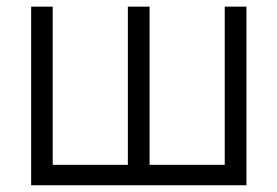

<svg xmlns="http://www.w3.org/2000/svg" viewBox="-20 -549 822 569"><path d="M72.3 -529.3H136.2V-60.5H358.9V-529.3H423.3V-60.5H646V-529.3H710.4V0H72.3Z"/></svg>

Font: Inter 24pt Light
Style: Regular
Weight: 300
Designer: Rasmus Andersson
Foundry: rsms
Version: Version 4.001;git-66647c0bb